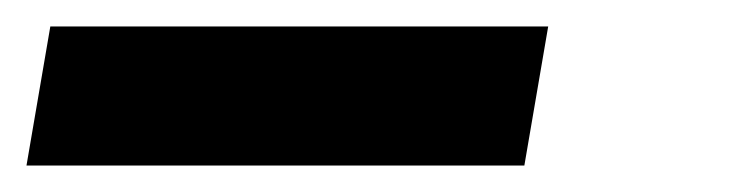

<svg xmlns="http://www.w3.org/2000/svg" viewBox="-32 -20 552 145"><path d="M364 105H-12L6 0H382Z"/></svg>

Font: Iosevka Slab Extrabold
Style: Italic
Weight: 800
Italic angle: -9°
Monospace: yes
Designer: Belleve Invis
Foundry: Belleve Invis
Version: Version 11.1.0; ttfautohint (v1.8.3)